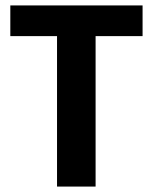

<svg xmlns="http://www.w3.org/2000/svg" viewBox="-20 -687 563 707"><path d="M332 0H190V-554H18V-667H505V-554H332Z"/></svg>

Font: Epunda Sans
Style: Bold
Weight: 700
Designer: Simon Atzbach
Foundry: typofactur
Version: Version 2.204; ttfautohint (v1.8.4.7-5d5b)